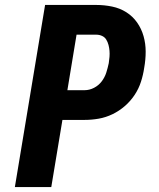

<svg xmlns="http://www.w3.org/2000/svg" viewBox="-20 -755 640 775"><path d="M40 0 162 -735H369Q401 -735 432.5 -728.5Q464 -722 490 -705.5Q516 -689 533.5 -664Q551 -639 559.5 -609Q568 -579 568 -546.5Q568 -514 562 -481Q558 -453 549 -425Q540 -397 523.5 -372Q507 -347 484 -327Q461 -307 434 -294Q407 -281 378.5 -276Q350 -271 322 -271H232L187 0ZM252 -391H322Q341 -391 359.5 -400.5Q378 -410 390.5 -426.5Q403 -443 409 -462Q415 -481 419 -500Q421 -513 422 -525.5Q423 -538 422 -550Q421 -562 418 -573.5Q415 -585 409 -595Q403 -605 392 -610Q381 -615 369 -615H289Z"/></svg>

Font: Iosevka SS04 Heavy Extended
Style: Italic
Weight: 900
Width: 7
Italic angle: -9°
Monospace: yes
Designer: Belleve Invis
Foundry: Belleve Invis
Version: Version 19.0.0; ttfautohint (v1.8.4)